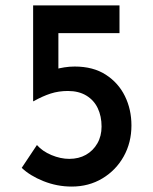

<svg xmlns="http://www.w3.org/2000/svg" viewBox="-20 -679 562 707"><path d="M244 8Q190 8 140 -12Q90 -32 60 -61L116 -145Q136 -122 169.5 -108Q203 -94 235 -94Q270 -94 296.5 -109Q323 -124 338.5 -151Q354 -178 354 -213Q354 -251 340 -280.5Q326 -310 298 -327Q270 -344 230 -344Q196 -344 166.5 -334.5Q137 -325 103 -306H102V-659H420V-557H195V-401L181 -423Q198 -428 217 -431Q236 -434 255 -434Q323 -434 369.5 -404Q416 -374 440 -325Q464 -276 464 -217Q464 -154 435.5 -103Q407 -52 357 -22Q307 8 244 8Z"/></svg>

Font: Josefin Sans Medium
Style: Regular
Weight: 500
Designer: Santiago Orozco
Foundry: Typemade
Version: Version 2.001